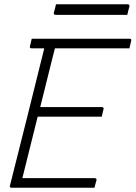

<svg xmlns="http://www.w3.org/2000/svg" viewBox="-20 -882 637 902"><path d="M35 0Q23 0 27 -11Q68 -172 108 -333Q148 -494 188 -655H128Q118 -655 121 -666Q123 -675 125 -683Q127 -691 129 -700H589Q599 -700 596 -689Q594 -680 592 -672Q590 -664 588 -655H238Q235 -642 231.5 -629.5Q228 -617 225 -604Q211 -548 197 -491.5Q183 -435 169 -379H459Q464 -379 466 -375.5Q468 -372 466 -368Q464 -359 462 -351Q460 -343 458 -334H157Q139 -262 121 -189.5Q103 -117 85 -45H424Q436 -45 433 -34Q430 -24 428 -16.5Q426 -9 424 0ZM243 -862H579Q590 -862 588 -851Q585 -841 582.5 -831.5Q580 -822 578 -812H242Q231 -812 233 -823Q236 -833 238.5 -842.5Q241 -852 243 -862Z"/></svg>

Font: Recursive Sn Lnr St Lt
Style: Italic
Weight: 300
Italic angle: -15°
Version: Version 1.079;hotconv 1.0.112;makeotfexe 2.5.65598; ttfautoh